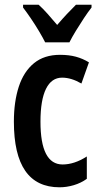

<svg xmlns="http://www.w3.org/2000/svg" viewBox="-20 -786 419 816"><path d="M233 10Q39 10 39 -269Q39 -354 60 -418Q81 -482 124.5 -517.5Q168 -553 235 -553Q273 -553 302.5 -545Q332 -537 358 -521L326 -431Q283 -456 244 -456Q199 -456 175.5 -408.5Q152 -361 152 -269Q152 -87 246 -87Q296 -87 349 -121V-26Q324 -8 293.5 1Q263 10 233 10ZM172 -606Q162 -626 146 -653Q130 -680 112 -706.5Q94 -733 78 -754V-766H144Q162 -750 182 -727.5Q202 -705 223 -680Q247 -708 264.5 -726.5Q282 -745 303 -766H369V-754Q354 -735 336.5 -708.5Q319 -682 302.5 -655Q286 -628 275 -606Z"/></svg>

Font: Noto Sans Thai ExtCond SemBd
Style: Regular
Weight: 600
Width: 2
Designer: Monotype Design Team
Foundry: Monotype Imaging Inc.
Version: Version 2.002; ttfautohint (v1.8.4.7-5d5b)